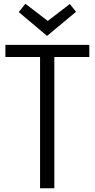

<svg xmlns="http://www.w3.org/2000/svg" viewBox="-20 -1009 509 1029"><path d="M458.7 -768.7V-703.5H255.4L271.2 -720V0H194.7V-720L210.9 -703.5H8.9V-768.7ZM80.5 -944.3 116.2 -988.8 241.8 -892.4H230.2L354.3 -987.5L387.5 -945.8L232.1 -816.5Z"/></svg>

Font: Yaldevi ExtraLight
Style: Regular
Weight: 200
Designer: Sol Matas, Rajitha Manaperi, Kosala Senevirathne
Foundry: Mooniak
Version: Version 1.100